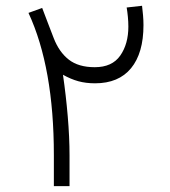

<svg xmlns="http://www.w3.org/2000/svg" viewBox="-20 -638 584 658"><path d="M164.6 -106.4Q164.6 -406.2 77.6 -593.8L124.5 -610.8Q134.3 -584.5 144.3 -558.8Q154.3 -533.2 164.1 -507.3Q182.6 -459.5 215.8 -433.6Q249 -407.7 304.7 -407.7Q364.3 -407.7 392.1 -447.5Q419.9 -487.3 419.9 -546.9Q419.9 -563 418.2 -580.8Q416.5 -598.6 414.1 -612.3L466.8 -618.2Q468.8 -603 470.2 -585.7Q471.7 -568.4 471.7 -551.8Q471.7 -456.1 429.2 -404.3Q386.7 -352.5 305.7 -352.5Q274.4 -352.5 248.5 -359.6Q222.7 -366.7 195.8 -381.8Q206.1 -311 212.2 -239Q218.3 -167 218.3 -105V0H164.6Z"/></svg>

Font: Vazir Thin FD-WOL
Style: Thin-FD-WOL
Weight: 100
Designer: Saber Rastikerdar
Foundry: Saber Rastikerdar
Version: Version 30.1.0